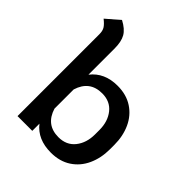

<svg xmlns="http://www.w3.org/2000/svg" viewBox="-209 -866 1003 1003"><g transform="rotate(45 293.0 -364.5)"><path d="M186 -53V0H77V-605Q77 -629 68 -644Q59 -659 35 -678L108 -741Q152 -718 169 -688.5Q186 -659 186 -607V-415Q238 -482 335 -482Q400 -482 446.5 -451.5Q493 -421 517 -368.5Q541 -316 541 -251V-219Q541 -154 517 -101.5Q493 -49 446.5 -18.5Q400 12 335 12Q237 12 186 -53ZM431 -219V-251Q431 -314 398 -355.5Q365 -397 306 -397Q214 -397 186 -306V-164Q214 -73 306 -73Q365 -73 398 -114.5Q431 -156 431 -219Z"/></g></svg>

Font: KoHo SemiBold
Style: Regular
Weight: 600
Designer: Cadson Demak & Katatrad Team
Foundry: Cadson Demak Co.,Ltd.
Version: Version 1.000; ttfautohint (v1.6)